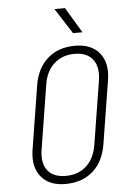

<svg xmlns="http://www.w3.org/2000/svg" viewBox="-62 -996 725 1052"><g transform="rotate(-5 300.0 -470.0)"><path d="M254 10Q166 10 121.5 -44.5Q77 -99 91 -190L147 -540Q162 -635 221 -687.5Q280 -740 373 -740Q462 -740 506.5 -685.5Q551 -631 537 -540L481 -190Q466 -95 407 -42.5Q348 10 254 10ZM261 -34Q330 -34 374.5 -75Q419 -116 431 -190L487 -540Q498 -614 466 -655Q434 -696 366 -696Q298 -696 253 -655Q208 -614 197 -540L141 -190Q129 -116 160.5 -75Q192 -34 261 -34ZM368 -810 278 -950H336L420 -810Z"/></g></svg>

Font: JetBrains Mono Thin
Style: Italic
Weight: 100
Italic angle: -9°
Monospace: yes
Designer: Philipp Nurullin, Konstantin Bulenkov
Foundry: JetBrains
Version: Version 2.305; ttfautohint (v1.8.4.7-5d5b)